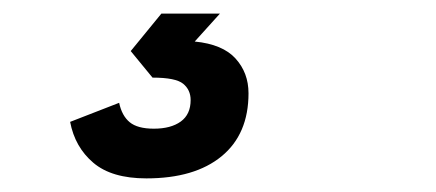

<svg xmlns="http://www.w3.org/2000/svg" viewBox="-20 -30 640 282"><path d="M195 232Q144 232 117 209Q90 186 83 149L155 121Q159 140 170.5 149.5Q182 159 206 159Q231 159 245.5 148.5Q260 138 260 117Q260 102 249 93Q238 84 204 84L172 45L217 -10H303L266 31Q307 35 326 56Q345 77 345 107Q345 167 305.5 199.5Q266 232 195 232Z"/></svg>

Font: Geist Mono
Style: Bold Italic
Weight: 700
Italic angle: -12°
Monospace: yes
Designer: Basement.studio, Andrés Briganti, Mateo Zaragoza
Foundry: Basement.studio, Vercel, Andrés Briganti, Guido Ferreyra, Mateo Zaragoza
Version: Version 1.500; ttfautohint (v1.8.4.7-5d5b)